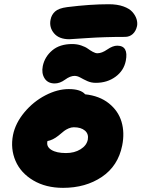

<svg xmlns="http://www.w3.org/2000/svg" viewBox="-20 -924 675 916"><path d="M311 -736.8Q261.7 -736.8 237.8 -765.1Q213.9 -793.5 221.2 -830.1Q225.6 -853.5 242.7 -869.1Q259.8 -884.8 300.8 -890.1Q410.2 -903.8 499 -903.8Q539.6 -903.8 568.8 -893.3Q598.1 -882.8 612.3 -866.2Q626.5 -849.6 631.6 -832.5Q636.7 -815.4 633.8 -799.8Q628.4 -775.4 613.3 -761.7Q598.1 -748 576.2 -748Q478 -748 396.2 -742.4Q314.5 -736.8 311 -736.8ZM437 -528.8Q415 -528.8 396.7 -537.1Q378.4 -545.4 363.8 -553.7Q349.1 -562 335.9 -562Q314.9 -562 290.3 -543.9Q265.6 -525.9 241.2 -525.9Q208 -525.9 192.6 -550.3Q177.2 -574.7 184.1 -608.9Q193.4 -653.3 229.2 -683.6Q265.1 -713.9 324.2 -713.9Q347.7 -713.9 367.7 -707Q387.7 -700.2 398.9 -691.9Q410.2 -683.6 422.6 -676.8Q435.1 -669.9 444.8 -669.9Q465.8 -669.9 491.9 -688Q518.1 -706.1 539.1 -706.1Q594.2 -706.1 580.1 -633.8Q570.8 -586.9 531.2 -557.9Q491.7 -528.8 437 -528.8ZM280.8 -27.8Q198.7 -27.8 138.9 -63.2Q79.1 -98.6 54.2 -156.2Q29.3 -213.9 42 -279.8Q53.7 -336.9 96.4 -388.2Q139.2 -439.5 196.5 -469.2Q253.9 -499 308.1 -499Q365.2 -499 386.2 -474.1Q454.6 -466.8 499.5 -430.9Q544.4 -395 559.8 -343Q575.2 -291 563 -230Q543.5 -132.3 466.1 -80.1Q388.7 -27.8 280.8 -27.8ZM206.1 -249Q200.7 -224.1 225.1 -209Q249.5 -193.8 294.9 -193.8Q335 -193.8 364 -211.7Q393.1 -229.5 398.9 -257.8Q403.8 -284.7 385.3 -300.8Q366.7 -316.9 332 -316.9Q319.8 -316.9 307.1 -311.3Q294.4 -305.7 286.1 -299.3Q277.8 -293 258.8 -276.9Q231.9 -255.4 206.1 -251Z"/></svg>

Font: Shantell Sans Irregular
Style: Italic
Weight: 800
Italic angle: -11.31°
Designer: Stephen Nixon, Anya Danilova, Shantell Martin
Foundry: Arrow Type
Version: Version 1.006;[9816181b4]